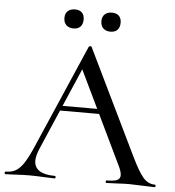

<svg xmlns="http://www.w3.org/2000/svg" viewBox="-60 -853 825 905"><g transform="rotate(5 352.0 -401.0)"><path d="M230 -344H436L443 -321H215ZM704 0Q685 0 645 -2Q603 -4 585 -4Q562 -4 528 -2Q494 0 477 0Q473 0 473 -6Q473 -12 477 -12Q511 -12 526 -18.5Q541 -25 541 -42Q541 -59 526 -89L311 -536L343 -584L148 -132Q134 -98 134 -76Q134 -44 159 -28Q184 -12 231 -12Q236 -12 236 -6Q236 0 231 0Q213 0 179 -2Q141 -4 113 -4Q87 -4 51 -2Q19 0 -1 0Q-5 0 -5 -6Q-5 -12 -1 -12Q27 -12 46.5 -23Q66 -34 84 -61Q102 -88 125 -141L338 -632Q339 -635 345 -635.5Q351 -636 352 -632L592 -137Q627 -64 650.5 -38Q674 -12 704 -12Q709 -12 709 -6Q709 0 704 0ZM212 -758Q212 -779 224.5 -790.5Q237 -802 259 -802Q280 -802 291.5 -790.5Q303 -779 303 -758Q303 -736 291.5 -724Q280 -712 259 -712Q237 -712 224.5 -724Q212 -736 212 -758ZM387 -758Q387 -779 399.5 -790.5Q412 -802 433 -802Q455 -802 466.5 -790.5Q478 -779 478 -758Q478 -736 466.5 -724Q455 -712 433 -712Q412 -712 399.5 -724Q387 -736 387 -758Z"/></g></svg>

Font: Cormorant SC Medium
Style: Regular
Weight: 500
Designer: Christian Thalmann (Catharsis Fonts)
Foundry: Catharsis Fonts
Version: Version 4.000